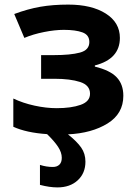

<svg xmlns="http://www.w3.org/2000/svg" viewBox="-20 -576 595 836"><path d="M276 9Q315 40 333.5 66.5Q352 93 352 128Q352 178 318.5 209Q285 240 230 240Q196 240 154 229V142Q182 151 210 151Q228 151 238.5 141Q249 131 249 111Q249 88 233 63.5Q217 39 185 8Q95 2 38 -24V-147Q80 -127 130.5 -116Q181 -105 227 -105Q290 -105 331 -119.5Q372 -134 372 -168Q372 -205 329 -219Q286 -233 217 -233H159V-336H214Q287 -336 328 -347Q369 -358 369 -393Q369 -424 339 -435Q309 -446 258 -446Q219 -446 171.5 -436.5Q124 -427 86 -411L42 -515Q101 -537 155.5 -546.5Q210 -556 277 -556Q379 -556 440.5 -517Q502 -478 502 -411Q502 -319 393 -291V-286Q459 -270 488 -239.5Q517 -209 517 -159Q517 -81 448.5 -38.5Q380 4 276 9Z"/></svg>

Font: OpenSansMMV
Style: Bold
Weight: 700
Foundry: Ascender Corporation
Version: Version 4.001